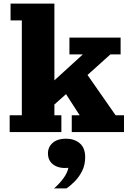

<svg xmlns="http://www.w3.org/2000/svg" viewBox="-20 -738 746 1073"><path d="M34 0V-94H102V-624H39V-718H284V-289L443 -434H368V-528H654V-434H597L469 -319L626 -94H673V0H381V-94H425L349 -212L284 -154V-94H323V0ZM282 315Q314 287 335.5 257Q357 227 362 200Q311 205 279.5 183Q248 161 248 119Q248 83 275 60Q302 37 348 37Q395 37 425.5 62.5Q456 88 456 141Q456 183 439.5 216.5Q423 250 398.5 275Q374 300 351 315Z"/></svg>

Font: Montagu Slab 16pt
Style: Bold
Weight: 700
Designer: Florian Karsten
Foundry: Florian Karsten
Version: Version 1.000; ttfautohint (v1.8.3)